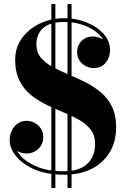

<svg xmlns="http://www.w3.org/2000/svg" viewBox="-20 -850 634 950"><path d="M300 14.5Q211 14.5 150.2 -12.2Q89.5 -39 58.8 -78.2Q28 -117.5 28 -155Q28 -195.5 51 -223.8Q74 -252 112.5 -252Q132 -252 150.5 -242.5Q169 -233 181.5 -215Q194 -197 194 -171Q194 -147.5 182.5 -129.2Q171 -111 152.2 -100.8Q133.5 -90.5 113 -90.5Q93 -90.5 73.8 -98.2Q54.5 -106 41.8 -120.5Q29 -135 29 -155L49.5 -150Q49.5 -118 77.8 -83.8Q106 -49.5 161 -26Q216 -2.5 296.5 -2.5Q372 -2.5 411.2 -38.8Q450.5 -75 450.5 -137.5Q450.5 -180 429 -208.2Q407.5 -236.5 372.2 -256.5Q337 -276.5 295 -293.8Q253 -311 210.8 -331.2Q168.5 -351.5 133.2 -380Q98 -408.5 76.5 -450.8Q55 -493 55 -555Q55 -602 75.2 -639.8Q95.5 -677.5 130 -704.5Q164.5 -731.5 207.8 -745.8Q251 -760 297 -760Q356 -760 408 -739.2Q460 -718.5 492.2 -682.8Q524.5 -647 524.5 -602.5Q524.5 -566.5 503 -539.8Q481.5 -513 442.5 -513Q424 -513 405.2 -522.5Q386.5 -532 374 -549.5Q361.5 -567 361.5 -591.5Q361.5 -625.5 383.8 -647.5Q406 -669.5 438 -669.5Q458 -669.5 477.8 -660.8Q497.5 -652 510.5 -637Q523.5 -622 523.5 -602.5H504.5Q504.5 -642.5 475.2 -674Q446 -705.5 399 -723.5Q352 -741.5 298.5 -741.5Q250.5 -741.5 220 -727.8Q189.5 -714 174.8 -689Q160 -664 160 -630Q160 -592 181.5 -565.8Q203 -539.5 238 -520.2Q273 -501 315.2 -483.2Q357.5 -465.5 399.5 -444.8Q441.5 -424 476.8 -395Q512 -366 533.2 -323.8Q554.5 -281.5 554.5 -220Q554.5 -148 522 -95.2Q489.5 -42.5 432 -14Q374.5 14.5 300 14.5ZM234 80V-830H254V80ZM314 80V-830H334V80Z"/></svg>

Font: Bodoni Moda 11pt
Style: Bold
Weight: 700
Designer: Owen Earl
Foundry: indestructible type
Version: Version 2.004